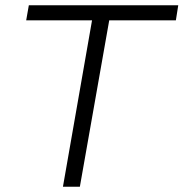

<svg xmlns="http://www.w3.org/2000/svg" viewBox="-20 -706 694 726"><path d="M218 0 328 -629H79L89 -686H654L645 -629H393L282 0Z"/></svg>

Font: Archivo SemiBold ExtraLight
Style: Italic
Weight: 250
Italic angle: -10°
Version: Version 2.001